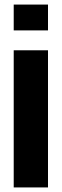

<svg xmlns="http://www.w3.org/2000/svg" viewBox="-20 -820 270 840"><path d="M40 -687V-800H190V-687ZM40 0V-600H190V0Z"/></svg>

Font: Big Shoulders Display Black
Style: Regular
Weight: 900
Designer: Patric King
Foundry: XO Type Co
Version: Version 1.000; ttfautohint (v1.8.2)